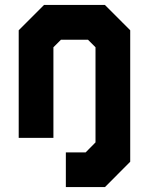

<svg xmlns="http://www.w3.org/2000/svg" viewBox="-20 -560 605 780"><path d="M247.5 200V59H328L368 18.5V-368L337.5 -398.5H227.5L197 -368V0H56V-437L159 -540H406L509 -437V97L406.5 200ZM318.5 126H374.5L438.5 59V-404L372.5 -470H194.5L120.5 -403V-71V-403L194.5 -470H372.5L438.5 -404V59L374.5 126H318.5Z"/></svg>

Font: Tourney Black
Style: Regular
Weight: 900
Version: Version 1.015